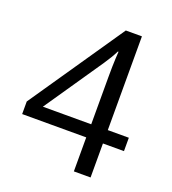

<svg xmlns="http://www.w3.org/2000/svg" viewBox="-132 -818 824 918"><g transform="rotate(20 280.5 -359.0)"><path d="M22 -173V-237L351 -718H433V-241H540V-173H433V0H348V-173ZM349 -418Q349 -453 349 -481.5Q349 -510 349.5 -533.5Q350 -557 351 -576Q352 -595 353 -610L350 -611Q340 -591 330 -574.5Q320 -558 306 -537L103 -240H349Z"/></g></svg>

Font: oriya115
Style: Regular
Weight: 400
Designer: Amélie Bonet and Sol Matas
Foundry: Google LLC
Version: Version 2.003